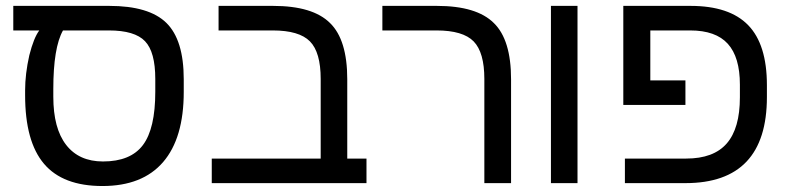

<svg xmlns="http://www.w3.org/2000/svg" viewBox="-20 -619 2667 649"><path d="M64.9 -296.9V-314Q64.9 -369.1 79.1 -432.1Q94.2 -491.7 112.8 -516.1H24.9V-599.1H349.1Q483.9 -599.1 542.5 -541.5Q601.1 -483.9 601.1 -351.1V-308.1Q601.1 -151.9 531.2 -71Q461.4 9.8 326.2 9.8Q192.4 9.8 128.7 -65.4Q64.9 -140.6 64.9 -296.9ZM348.1 -516.1H192.9Q160.2 -458 160.2 -317.9V-292Q160.2 -185.1 203.6 -129.2Q247.1 -73.2 328.1 -73.2Q421.4 -73.2 463.1 -128.7Q504.9 -184.1 504.9 -309.1V-352.1Q504.9 -443.4 470.2 -479.7Q435.5 -516.1 348.1 -516.1Z M901.9 -516.1H718.8V-599.1H902.8Q1037.6 -599.1 1095.7 -541Q1153.8 -484.4 1153.8 -351.1V-83H1218.8V0H695.8V-83H1064V-352.1Q1064 -442.4 1027.6 -479.2Q991.2 -516.1 901.9 -516.1Z M1707.5 -351.1V0H1617.2V-352.1Q1617.2 -441.9 1581.1 -479Q1544.9 -516.1 1455.6 -516.1H1272.5V-599.1H1456.5Q1591.3 -599.1 1649.4 -541Q1707.5 -484.4 1707.5 -351.1Z M1842.3 0V-599.1H1932.1V0Z M2481 -290V-333Q2481 -425.8 2440.2 -470.9Q2399.4 -516.1 2313 -516.1H2178.2V-347.2H2296.9V-264.2H2086.9V-599.1H2314Q2445.8 -599.1 2509 -533.9Q2572.3 -468.8 2572.3 -331.1V-291Q2572.3 0 2296.9 0H2092.3V-83H2299.3Q2392.1 -83 2436.5 -134Q2481 -185.1 2481 -290Z"/></svg>

Font: Libra Sans Modern
Style: Regular
Weight: 400
Foundry: Stefan Peev, Context Ltd
Version: Version 1.000